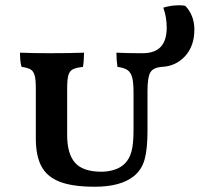

<svg xmlns="http://www.w3.org/2000/svg" viewBox="-20 -702 758 729"><path d="M718 -590Q718 -527 682.5 -488.5Q647 -450 593 -448Q561 -445 550.5 -426.5Q540 -408 540 -356V-204Q540 -136 529 -96.5Q518 -57 488 -33Q438 7 340 7Q255 7 206.5 -12Q158 -31 137 -71Q116 -111 116 -176V-366Q116 -400 111.5 -416Q107 -432 96 -438.5Q85 -445 62 -448Q56 -466 56 -502Q104 -500 166 -500Q245 -500 299 -502Q299 -471 295 -448Q268 -445 256 -438.5Q244 -432 239.5 -416Q235 -400 235 -366V-189Q235 -118 265 -84Q295 -50 366 -50Q390 -50 414 -57.5Q438 -65 454 -81Q471 -98 479 -126Q487 -154 487 -209V-350Q487 -388 482 -407.5Q477 -427 464 -436Q451 -445 426 -448Q422 -475 422 -502Q464 -500 511 -500H525Q570 -501 591.5 -525.5Q613 -550 613 -597Q613 -637 600 -673Q629 -682 662 -682Q671 -682 683 -680Q698 -666 708 -642.5Q718 -619 718 -590Z"/></svg>

Font: Vollkorn SC SemiBold
Style: Regular
Weight: 600
Designer: Friedrich Althausen
Foundry: Friedrich Althausen
Version: Version 4.015